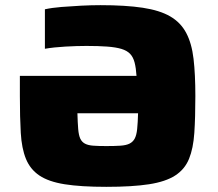

<svg xmlns="http://www.w3.org/2000/svg" viewBox="-20 -716 845 744"><path d="M392 8Q293 8 230.5 -2Q168 -12 132.5 -36Q97 -60 80.5 -100.5Q64 -141 60.5 -201Q57 -261 57 -344V-422H509Q507 -453 501.5 -474Q496 -495 484 -507.5Q472 -520 450.5 -526.5Q429 -533 395.5 -535.5Q362 -538 315 -538Q278 -538 233.5 -535.5Q189 -533 154 -527V-680Q181 -686 218 -689Q255 -692 294.5 -694Q334 -696 369 -696Q467 -696 533 -686Q599 -676 639.5 -652.5Q680 -629 701.5 -588.5Q723 -548 730 -488Q737 -428 737 -344Q737 -261 733 -201Q729 -141 712.5 -100.5Q696 -60 659 -36Q622 -12 557.5 -2Q493 8 392 8ZM392 -150Q425 -150 447 -151.5Q469 -153 482 -159.5Q495 -166 502 -179Q509 -192 511.5 -216Q514 -240 515 -277H280Q281 -240 283 -216Q285 -192 291 -179Q297 -166 309 -159.5Q321 -153 341 -151.5Q361 -150 392 -150Z"/></svg>

Font: Saira Expanded ExtraBold
Style: Regular
Weight: 800
Width: 7
Designer: Hector Gatti with collaboration of the Omnibus-Type team
Foundry: Omnibus-Type
Version: Version 1.101